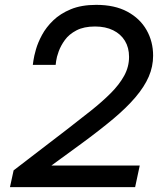

<svg xmlns="http://www.w3.org/2000/svg" viewBox="-20 -770 671 790"><path d="M536 0H21L36 -69L255 -237Q308 -278 354 -314.5Q400 -351 435.5 -386.5Q471 -422 491 -458.5Q511 -495 511 -536Q511 -574 494 -602Q477 -630 445.5 -645.5Q414 -661 371 -661Q325 -661 294.5 -645Q264 -629 247 -605.5Q230 -582 221.5 -558.5Q213 -535 211 -519Q209 -503 209 -503H115Q115 -503 117.5 -521Q120 -539 128 -567Q136 -595 153 -626.5Q170 -658 199 -686Q228 -714 271.5 -732Q315 -750 376 -750Q452 -750 504 -722Q556 -694 583 -646.5Q610 -599 610 -541Q610 -496 592 -454.5Q574 -413 537.5 -370Q501 -327 445.5 -280.5Q390 -234 315 -179L145 -55L110 -89H555Z"/></svg>

Font: Be Vietnam Pro Variable Thin
Style: Italic
Weight: 100
Italic angle: -12°
Designer: Lam Bao, Tony Le, Vietanh Nguyen
Foundry: Yellow Type Foundry
Version: Version 1.002